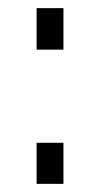

<svg xmlns="http://www.w3.org/2000/svg" viewBox="-20 -452 247 472"><path d="M70 -330V-432H136V-330ZM70 0V-101H136V0Z"/></svg>

Font: Titillium Web Light
Style: Regular
Weight: 300
Version: Version 1.002;PS 57.000;hotconv 1.0.70;makeotf.lib2.5.55311